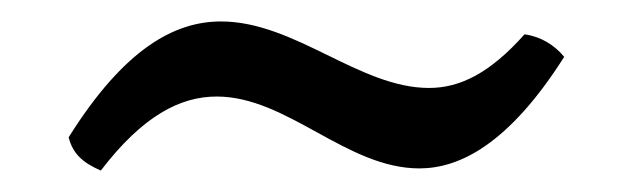

<svg xmlns="http://www.w3.org/2000/svg" viewBox="-20 -346 590 179"><path d="M74 -187C113 -238 148 -256 182 -256C248 -256 303 -189 371 -189C408 -189 454 -211 506 -293C497 -304 484 -312 469 -314C437 -278 409 -264 380 -264C315 -264 255 -326 186 -326C143 -326 96 -301 44 -218C48 -202 58 -194 74 -187Z"/></svg>

Font: Vollkorn Semibold
Style: Regular
Weight: 600
Designer: Friedrich Althausen
Foundry: Friedrich Althausen
Version: Version 4.015;PS 004.015;hotconv 1.0.88;makeotf.lib2.5.64775